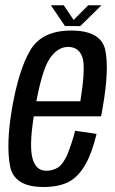

<svg xmlns="http://www.w3.org/2000/svg" viewBox="-20 -721 447 744"><path d="M148.4 3.6 159.6 -59.3Q115.6 -59.3 104.2 -114.6Q92.7 -169.2 115.8 -300.1Q140.3 -443 170.8 -491.4Q201.9 -539.2 244.3 -539.2Q288.7 -539.2 301.3 -492.2Q310.7 -447.9 291.4 -328.6H111.2L101 -270.2H371.5Q375.2 -285.2 377.3 -300.7Q404.1 -452.5 387.8 -527.8Q371.2 -602.6 255.5 -602.6Q142.5 -602.6 97.4 -526.4Q52.6 -450.8 26.5 -300.5Q3.2 -163.2 18.6 -79.2Q33.3 3.6 148.4 3.6ZM159.6 -59.3 148.4 3.6Q207.9 3.6 246.5 -16.3Q283.7 -36.3 310.8 -83.2Q337.1 -129.9 354.2 -202.2L271.3 -214.3Q258.4 -166.1 242.9 -126.4Q226.2 -87.1 206.1 -72.8Q185 -59.3 159.6 -59.3ZM231.9 -619.9H291.1L373.3 -700.7H321.9L265.4 -643.8L226.9 -700.7H177Z"/></svg>

Font: Anybody Thin Condensed
Style: Italic
Weight: 100
Width: 3
Italic angle: -10°
Version: Version 1.113;gftools[0.9.25]